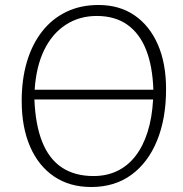

<svg xmlns="http://www.w3.org/2000/svg" viewBox="-20 -736 732 770"><path d="M67 -331Q67 -418 88 -488.5Q109 -559 149 -610Q189 -661 246 -688.5Q303 -716 375 -716Q459 -716 519.5 -674.5Q580 -633 613 -557.5Q646 -482 646 -378Q646 -261 610 -172.5Q574 -84 507 -35Q440 14 346 14Q259 14 196.5 -28.5Q134 -71 100.5 -148.5Q67 -226 67 -331ZM355 -30Q408 -30 450.5 -50.5Q493 -71 523.5 -110.5Q554 -150 572 -207Q590 -264 594 -337H118Q122 -235 149.5 -166.5Q177 -98 228.5 -64Q280 -30 355 -30ZM368 -672Q298 -672 243.5 -636.5Q189 -601 157 -535Q125 -469 119 -376H595Q592 -470 566 -536Q540 -602 490.5 -637Q441 -672 368 -672Z"/></svg>

Font: Literata ExtraLight
Style: Italic
Weight: 250
Italic angle: -2°
Designer: Latin by Veronika Burian and Jose Scaglione. Greek by Irene Vlachou. Cyrillic by Vera Evstafieva
Foundry: TypeTogether
Version: Version 3.002